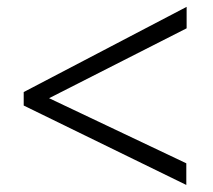

<svg xmlns="http://www.w3.org/2000/svg" viewBox="-20 -585 609 550"><path d="M513.7 -55.2 47.9 -282.7V-321.3L514.6 -565.4V-503.9L120.6 -303.7L513.7 -117.2Z"/></svg>

Font: Oxygen Light
Style: Regular
Weight: 300
Designer: vernon adams
Foundry: Vernon Adams
Version: Version Release 0.2.3 webfont; ttfautohint (v0.93.3-1d66) -l